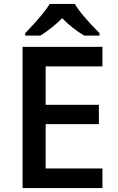

<svg xmlns="http://www.w3.org/2000/svg" viewBox="-20 -951 598 971"><path d="M94.2 0ZM498 0H94.2V-713.9H498V-615.2H210.9V-420.9H480V-323.2H210.9V-99.1H498ZM405.8 -771Q345.7 -806.6 294.4 -858.9Q244.1 -808.6 184.6 -771H107.4V-783.2Q200.7 -879.9 231.4 -931.2H358.4Q389.2 -877.4 483.4 -783.2V-771Z"/></svg>

Font: Open Sans Semibold
Style: Regular
Weight: 600
Foundry: Ascender Corporation
Version: Version 1.10